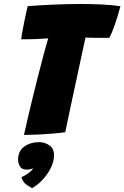

<svg xmlns="http://www.w3.org/2000/svg" viewBox="-20 -686 638 986"><path d="M89 -484Q90 -497 94.5 -522.2Q99 -547.5 104.8 -575.5Q110.5 -603.5 115.5 -625.5Q120.5 -647.5 122.5 -654.5Q179.5 -659 250.8 -662.2Q322 -665.5 394.5 -665.5Q450.5 -665.5 503.2 -663Q556 -660.5 598.5 -654Q584.5 -601 568.8 -556.8Q553 -512.5 541.5 -491.5Q530 -491.5 507 -491.5Q484 -491.5 459.8 -492Q435.5 -492.5 419 -493Q414.5 -471.5 405.2 -429Q396 -386.5 384.5 -333.2Q373 -280 361.2 -225Q349.5 -170 339.2 -122.2Q329 -74.5 322.5 -43.2Q316 -12 315 -7Q288.5 -3 248 0.2Q207.5 3.5 167.8 5.2Q128 7 103 7Q111 -29 122.8 -79.8Q134.5 -130.5 148.5 -187.5Q162.5 -244.5 177 -301.5Q191.5 -358.5 204.5 -407Q211 -430.5 216.8 -451.2Q222.5 -472 227.5 -489Q195.5 -486.5 160.8 -485.2Q126 -484 89 -484ZM145 280Q138.5 277.5 118 264Q97.5 250.5 90 223.5Q99 220.5 112 212.5Q125 204.5 135.8 195.5Q146.5 186.5 148 181.5Q149 179.5 149 178Q137.5 185 114 185Q93.5 185 83.2 169.5Q73 154 73 133.5Q73 89 105 66.5Q137 44 181 44Q210 44 233.8 60.5Q257.5 77 257.5 111Q257.5 141.5 241.8 174.2Q226 207 200.5 235Q175 263 145 280Z"/></svg>

Font: Grandstander Black
Style: Italic
Weight: 900
Italic angle: -15°
Designer: Tyler Finck
Foundry: Etcetera Type Co
Version: Version 1.200; ttfautohint (v1.8.3)